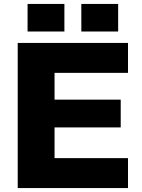

<svg xmlns="http://www.w3.org/2000/svg" viewBox="-20 -955 720 975"><path d="M393 -795V-935H580V-795ZM120 -795V-935H307V-795ZM70 0V-737H630V-585H257V-449H593V-308H257V-152H630V0Z"/></svg>

Font: Tomorrow
Style: Bold
Weight: 700
Designer: Tony de Marco, Monica Rizzolli
Foundry: Just in Type
Version: Version 2.002